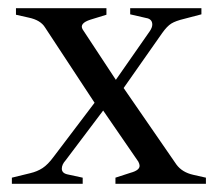

<svg xmlns="http://www.w3.org/2000/svg" viewBox="-20 -449 533 469"><path d="M483 -15V0H262V-15L299 -27Q321 -33 321 -44Q321 -48 318 -54L232 -179L140 -57Q131 -47 131 -37Q131 -26 145 -23L182 -15V0H9V-15L54 -26Q71 -30 84 -38.5Q97 -47 111 -66L211 -198L90 -382Q79 -400 50 -406L19 -413V-429H240V-413L201 -401Q173 -392 182 -377L263 -254L346 -373Q352 -382 352 -389Q352 -396 348 -400Q344 -404 337 -405L298 -414V-429H472V-414L430 -403Q409 -398 398.5 -391.5Q388 -385 376 -368L282 -234L411 -47Q425 -28 452 -22Z"/></svg>

Font: Ibarra Real Nova
Style: Regular
Weight: 400
Designer: Jose Maria Ribagorda & Octavio Pardo
Foundry: Jose Maria Ribagorda
Version: Version 1.014